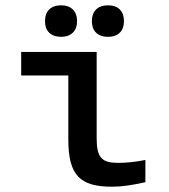

<svg xmlns="http://www.w3.org/2000/svg" viewBox="-20 -696 640 725"><path d="M426 -81C365 -81 345 -100 345 -174V-500H60V-411H238V-169C238 -33 283 9 403 9C441 9 473 4 529 -8V-92C489 -84 456 -81 426 -81ZM150 -615C150 -580 171 -557 211 -557C249 -557 271 -580 271 -615V-617C271 -653 249 -676 211 -676C171 -676 150 -653 150 -617ZM327 -615C327 -580 348 -557 388 -557C427 -557 448 -580 448 -615V-617C448 -653 427 -676 388 -676C348 -676 327 -653 327 -617Z"/></svg>

Font: LT Wave Mono Medium
Style: Regular
Weight: 500
Designer: Daniel Lyons
Version: Version 2.5 (Glyphs App)